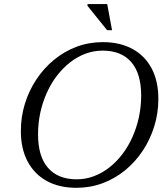

<svg xmlns="http://www.w3.org/2000/svg" viewBox="-20 -886 783 916"><path d="M161.5 -245Q161.5 -139.5 209.2 -85Q257 -30.5 346 -30.5Q388 -30.5 427 -45Q466 -59.5 500.5 -86.2Q535 -113 563 -149.5Q591 -186 611.2 -230.8Q631.5 -275.5 642.5 -326Q653.5 -376.5 653.5 -430Q653.5 -535.5 606 -590Q558.5 -644.5 469.5 -644.5Q427.5 -644.5 388.2 -630Q349 -615.5 314.8 -588.8Q280.5 -562 252.2 -525.5Q224 -489 203.8 -444.2Q183.5 -399.5 172.5 -349.2Q161.5 -299 161.5 -245ZM735.5 -414Q735.5 -346.5 716.2 -284Q697 -221.5 661.8 -168Q626.5 -114.5 578 -74.5Q529.5 -34.5 470.2 -12.2Q411 10 344.5 10Q263 10 203.8 -22.2Q144.5 -54.5 112 -115.2Q79.5 -176 79.5 -261Q79.5 -328.5 98.8 -391Q118 -453.5 153.5 -507Q189 -560.5 237.5 -600.5Q286 -640.5 345 -662.8Q404 -685 470.5 -685Q552 -685 611.5 -652.8Q671 -620.5 703.2 -560Q735.5 -499.5 735.5 -414ZM514.5 -742H491L397.5 -858V-866.5H491.5Z"/></svg>

Font: Newsreader 24pt
Style: Italic
Weight: 400
Italic angle: -17°
Designer: Hugues Gentile
Foundry: Production Type
Version: Version 1.003